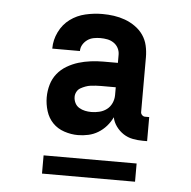

<svg xmlns="http://www.w3.org/2000/svg" viewBox="-43 -735 585 588"><g transform="rotate(5 250.0 -441.5)"><path d="M206 -317Q185 -317 164 -324Q143 -331 128.5 -346Q114 -361 107.5 -382Q101 -403 101 -424Q101 -444 106.5 -463Q112 -482 124 -497Q136 -512 153 -522Q170 -532 188 -537.5Q206 -543 225.5 -545.5Q245 -548 264 -548H309V-573Q309 -584 304 -593.5Q299 -603 290 -609Q281 -615 270.5 -617Q260 -619 249 -619Q239 -619 228.5 -617Q218 -615 209.5 -609Q201 -603 195.5 -594Q190 -585 190 -574H105V-575Q105 -601 117 -625.5Q129 -650 150 -665.5Q171 -681 197 -687Q223 -693 249 -693Q267 -693 284.5 -690.5Q302 -688 318.5 -682Q335 -676 350 -665.5Q365 -655 375 -640.5Q385 -626 389 -608.5Q393 -591 393 -573V-404Q393 -399 397 -395Q401 -391 406 -391H419V-317H406Q390 -317 374.5 -320Q359 -323 346 -331.5Q333 -340 323.5 -353Q314 -366 311 -381Q304 -366 293 -353.5Q282 -341 268 -332.5Q254 -324 238 -320.5Q222 -317 206 -317ZM241 -391Q253 -391 265.5 -394Q278 -397 288 -404.5Q298 -412 303.5 -424Q309 -436 309 -449V-473H264Q256 -473 248 -472.5Q240 -472 232 -471Q224 -470 216 -467Q208 -464 201 -460Q194 -456 190 -448.5Q186 -441 186 -433Q186 -423 190.5 -414Q195 -405 203.5 -400Q212 -395 221.5 -393Q231 -391 241 -391ZM107 -190V-246H393V-190Z"/></g></svg>

Font: Iosevka SS18 Semibold
Style: Regular
Weight: 600
Monospace: yes
Designer: Belleve Invis
Foundry: Belleve Invis
Version: Version 25.1.1; ttfautohint (v1.8.4)